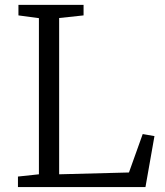

<svg xmlns="http://www.w3.org/2000/svg" viewBox="-20 -763 671 783"><path d="M53.2 -43 138.7 -52.2V-689L55.2 -700.2V-743.2H320.8V-700.2L221.2 -689.5V-52.2L505.9 -59.6L562 -216.3L609.9 -208L573.2 0H53.2Z"/></svg>

Font: MerriweatherLight
Style: Regular
Weight: 300
Designer: Eben Sorkin ( sorkintype@gmail.com )
Foundry: Eben Sorkin
Version: Version 1.055; ttfautohint (v1.4.1)